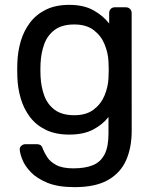

<svg xmlns="http://www.w3.org/2000/svg" viewBox="-20 -550 637 790"><path d="M286.8 220Q218.9 220 175.4 202.2Q131.9 184.3 107.2 158.7Q82.6 133.1 72.4 107.6Q62.3 82.2 61.3 67Q60.3 56.8 67.6 50Q74.9 43.3 84.3 43.3H132.2Q140.7 43.3 146.8 47.1Q152.9 51 156.9 64.1Q162.7 78.6 174.7 97.2Q186.6 115.8 211.9 129.2Q237.3 142.7 281.8 142.7Q329.3 142.7 361.2 130.1Q393 117.5 409.7 86.2Q426.4 54.9 426.4 0V-68.4Q401.8 -37.1 362.7 -16.6Q323.6 3.8 264.9 3.8Q209 3.8 169 -15.5Q128.9 -34.8 103.6 -68.2Q78.2 -101.6 65.4 -144.6Q52.7 -187.6 51.3 -235.2Q50.3 -262.8 51.3 -290.2Q52.7 -337.1 65.3 -380.2Q78 -423.2 103.5 -456.9Q128.9 -490.6 169 -510.3Q209 -530 264.9 -530Q324.5 -530 364.4 -507.7Q404.4 -485.5 429.2 -453.1V-496.3Q429.2 -506.4 435.6 -513.2Q441.9 -520 452.1 -520H497.9Q508.1 -520 514.9 -513.2Q521.7 -506.4 521.7 -496.3L521.9 -11.3Q521.9 56.4 499.3 108.4Q476.7 160.4 425.3 190.2Q373.9 220 286.8 220ZM285.4 -75.9Q334.9 -75.9 365.3 -99Q395.7 -122.1 410.1 -157Q424.6 -192 426.4 -228.3Q427.4 -242 427.4 -262.7Q427.4 -283.4 426.4 -296.9Q424.6 -333.3 410.1 -368.2Q395.7 -403.2 365.3 -426.3Q334.9 -449.3 285.4 -449.3Q234.9 -449.3 204.9 -426.9Q174.9 -404.4 161.8 -367.9Q148.8 -331.3 146.8 -288.9Q145.6 -262.6 146.8 -236.3Q148.8 -193.9 161.8 -157.4Q174.9 -120.8 204.9 -98.4Q234.9 -75.9 285.4 -75.9Z"/></svg>

Font: Rubik Light
Style: Regular
Weight: 300
Designer: Hubert and Fischer
Foundry: Hubert and Fischer
Version: Version 2.300;gftools[0.9.30]